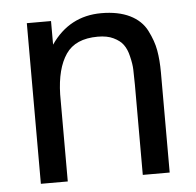

<svg xmlns="http://www.w3.org/2000/svg" viewBox="-44 -580 639 625"><g transform="rotate(-5 275.5 -267.0)"><path d="M291 -460Q217.8 -460 186.5 -414.1Q154.8 -367.7 152.8 -283.2V1H64.9V-523.9H144V-446.8Q204.6 -535.2 309.1 -535.2Q364.3 -535.2 402.3 -516.6Q439.9 -498 457 -464.4Q474.6 -429.7 480 -398.9Q485.8 -366.7 485.8 -326.2V1H397.9V-293Q397.9 -318.8 397 -343.3Q396.5 -361.3 390.1 -387.2Q384.8 -410.6 373.5 -425.8Q363.3 -439.9 341.8 -450.2Q321.8 -460 291 -460Z"/></g></svg>

Font: Miedinger*
Style: Book
Weight: 400
Version: Version 001.000